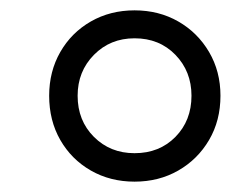

<svg xmlns="http://www.w3.org/2000/svg" viewBox="-20 -642 446 371"><path d="M240 -291Q193 -291 155.5 -312.5Q118 -334 96.5 -371.5Q75 -409 75 -457Q75 -504 96.5 -541.5Q118 -579 155.5 -600.5Q193 -622 240 -622Q287 -622 324.5 -600.5Q362 -579 384 -541.5Q406 -504 406 -457Q406 -409 384 -371.5Q362 -334 324.5 -312.5Q287 -291 240 -291ZM240 -346Q288 -346 319 -377.5Q350 -409 350 -457Q350 -504 319 -536Q288 -568 240 -568Q193 -568 161.5 -536Q130 -504 130 -457Q130 -409 161.5 -377.5Q193 -346 240 -346Z"/></svg>

Font: Piazzolla SemiBold
Style: Italic
Weight: 600
Italic angle: -11.3°
Designer: Juan Pablo del Peral
Foundry: Huerta Tipografica
Version: Version 1.330